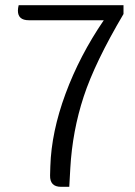

<svg xmlns="http://www.w3.org/2000/svg" viewBox="-20 -720 522 740"><path d="M456 -700V-666Q346 -480 302.5 -347.5Q259 -215 251 -72L247 0H215Q172 0 173 -44L174 -79Q178 -211 232.5 -358.5Q287 -506 380 -642H91Q49 -642 49 -679Q49 -688 52 -700Z"/></svg>

Font: Krub
Style: Regular
Weight: 400
Designer: Ekaluck Peanpanawate
Foundry: Cadson Demak Co.,Ltd.
Version: Version 1.000; ttfautohint (v1.6)